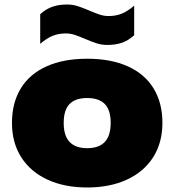

<svg xmlns="http://www.w3.org/2000/svg" viewBox="-20 -819 772 850"><path d="M33 -275Q33 -363.5 72 -427.5Q111 -491.5 186 -525.2Q261 -559 366 -559Q471 -559 546 -525.2Q621 -491.5 660 -427.5Q699 -363.5 699 -275Q699 -187 657.8 -122.5Q616.5 -58 541.2 -23.5Q466 11 366 11Q266 11 190.8 -23.5Q115.5 -58 74.2 -122.5Q33 -187 33 -275ZM470 -275Q470 -332 444 -358.5Q418 -385 366 -385Q314 -385 288 -358.5Q262 -332 262 -275Q262 -218 288.2 -190.5Q314.5 -163 366 -163Q417.5 -163 443.8 -190.5Q470 -218 470 -275ZM357.5 -646.5Q329.5 -658.5 310.2 -664.8Q291 -671 271 -671Q238.5 -671 212.5 -660.2Q186.5 -649.5 158 -625V-756Q182.5 -778.5 211 -788.8Q239.5 -799 277 -799Q301 -799 322.8 -792.2Q344.5 -785.5 374.5 -772.5Q402.5 -760.5 421.8 -754.2Q441 -748 461 -748Q493.5 -748 519.5 -758.8Q545.5 -769.5 574 -794V-663Q549.5 -640.5 521 -630.2Q492.5 -620 455 -620Q431 -620 409.2 -626.8Q387.5 -633.5 357.5 -646.5Z"/></svg>

Font: Encode Sans Expanded Black
Style: Regular
Weight: 900
Width: 7
Designer: Multiple Designers
Foundry: Impallari Type
Version: Version 2.000